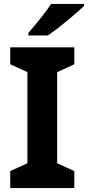

<svg xmlns="http://www.w3.org/2000/svg" viewBox="-20 -954 446 974"><path d="M357 0H32V-86L119 -126V-588L32 -628V-714H357V-628L270 -588V-126L357 -86ZM406 -924Q392 -910 369 -890Q346 -870 319.5 -848Q293 -826 267.5 -806.5Q242 -787 223 -774H124V-787Q140 -806 161.5 -831.5Q183 -857 204 -884.5Q225 -912 239 -934H406Z"/></svg>

Font: Noto Sans Kannada
Style: Bold
Weight: 700
Designer: Jelle Bosma - Monotype Design Team
Foundry: Monotype Imaging Inc.
Version: Version 2.005; ttfautohint (v1.8.4.7-5d5b)